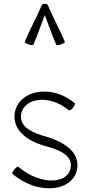

<svg xmlns="http://www.w3.org/2000/svg" viewBox="-20 -1035 473 1046"><path d="M162 -792C185 -845 203 -899 224 -953C245 -899 263 -845 286 -792C287 -788 299 -788 312 -793C325 -797 335 -804 333 -808C305 -875 269 -939 241 -1006C238 -1012 231 -1015 224 -1014C219 -1016 210 -1013 207 -1006C179 -939 143 -875 115 -808C113 -804 123 -797 136 -793C149 -788 161 -788 162 -792ZM48 -88C199 40 397 3 402 -132C404 -216 319 -264 234 -290C167 -308 94 -337 94 -398C94 -497 241 -530 355 -434C359 -431 369 -438 378 -448C386 -459 391 -470 388 -472C249 -589 62 -535 59 -402C57 -321 132 -268 214 -243C285 -224 367 -198 366 -135C365 -32 207 -19 80 -126C77 -129 67 -122 58 -112C49 -101 45 -90 48 -88Z"/></svg>

Font: Nupuram Condensed Thin
Style: Regular
Weight: 100
Width: 3
Designer: Santhosh Thottingal (santhosh.thottingal@gmail.com)
Foundry: SMC
Version: Version 1.000